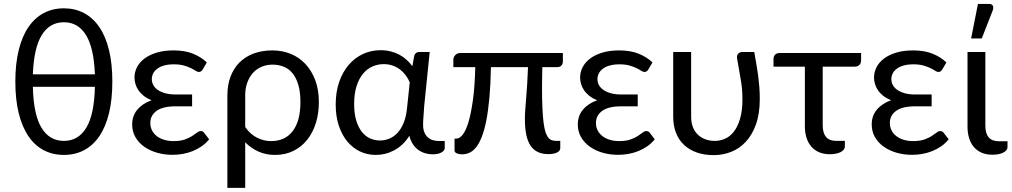

<svg xmlns="http://www.w3.org/2000/svg" viewBox="-20 -766 5047 958"><path d="M144 -333Q147 -195 186.8 -129Q226.5 -63 299 -63Q371 -63 410.8 -129Q450.5 -195 453.5 -333ZM453.5 -395Q448.5 -527.5 409 -591.2Q369.5 -655 299 -655Q228 -655 188.5 -591.2Q149 -527.5 144 -395ZM299 -724.5Q354.5 -724.5 399.2 -700.8Q444 -677 475.5 -631Q507 -585 523.8 -516.5Q540.5 -448 540.5 -359Q540.5 -269 523.8 -200.8Q507 -132.5 475.5 -86.2Q444 -40 399.2 -16.5Q354.5 7 299 7Q243 7 198.2 -16.5Q153.5 -40 122 -86.2Q90.5 -132.5 73.5 -200.8Q56.5 -269 56.5 -359Q56.5 -448 73.5 -516.5Q90.5 -585 122 -631Q153.5 -677 198.2 -700.8Q243 -724.5 299 -724.5Z M1023.5 -71Q1007 -50.5 986 -36Q965 -21.5 941.2 -12Q917.5 -2.5 892 2Q866.5 6.5 841.5 6.5Q800 6.5 763.5 -4Q727 -14.5 699.2 -34.2Q671.5 -54 655.5 -82Q639.5 -110 639.5 -145Q639.5 -188.5 665.5 -219.2Q691.5 -250 736.5 -266Q713 -275 696.8 -288Q680.5 -301 670.5 -316Q660.5 -331 655.8 -347.2Q651 -363.5 651 -379Q651 -405.5 663.2 -430Q675.5 -454.5 700 -473.2Q724.5 -492 761 -503.2Q797.5 -514.5 846.5 -514.5Q902.5 -514.5 943.2 -498Q984 -481.5 1012 -454.5L992 -420Q986.5 -412 982.2 -409.5Q978 -407 971.5 -407Q965 -407 956 -413Q947 -419 932.8 -426Q918.5 -433 897.8 -439Q877 -445 847.5 -445Q819.5 -445 799 -439.2Q778.5 -433.5 764.8 -423.2Q751 -413 744.2 -399.5Q737.5 -386 737.5 -371Q737.5 -354.5 745.5 -340.5Q753.5 -326.5 769 -316.2Q784.5 -306 806.5 -300.2Q828.5 -294.5 856.5 -294.5H938.5V-235.5H856.5Q792.5 -235.5 761.2 -212.8Q730 -190 730 -152.5Q730 -133 738 -116.5Q746 -100 761.2 -87.8Q776.5 -75.5 798 -68.8Q819.5 -62 846.5 -62Q879.5 -62 901.5 -69.8Q923.5 -77.5 938.2 -87Q953 -96.5 962.8 -104.2Q972.5 -112 981.5 -112Q992.5 -112 998.5 -103.5Z M1203.5 -132Q1229 -95.5 1262.8 -78.8Q1296.5 -62 1332.5 -62Q1403 -62 1441 -112.5Q1479 -163 1479 -256.5Q1479 -306 1468.8 -341.5Q1458.5 -377 1440.2 -399.8Q1422 -422.5 1396.2 -433Q1370.5 -443.5 1339.5 -443.5Q1311 -443.5 1286.2 -433.2Q1261.5 -423 1243.2 -403.2Q1225 -383.5 1214.2 -355Q1203.5 -326.5 1203.5 -290ZM1114.5 -290Q1114.5 -341.5 1130 -383Q1145.5 -424.5 1174.5 -453.8Q1203.5 -483 1245.2 -498.8Q1287 -514.5 1339.5 -514.5Q1387.5 -514.5 1429.8 -497.5Q1472 -480.5 1503.2 -447.5Q1534.5 -414.5 1552.8 -366.5Q1571 -318.5 1571 -256.5Q1571 -200.5 1556 -152.2Q1541 -104 1513 -68.8Q1485 -33.5 1444.2 -13.2Q1403.5 7 1352.5 7Q1307 7 1269.5 -9.8Q1232 -26.5 1203.5 -56V171.5H1114.5Z M2024.5 -355Q2017 -373 2005.2 -389.2Q1993.5 -405.5 1977.2 -418.2Q1961 -431 1940.2 -438.5Q1919.5 -446 1894.5 -446Q1865 -446 1838.2 -434.2Q1811.5 -422.5 1791.2 -398Q1771 -373.5 1759 -336Q1747 -298.5 1747 -247Q1747 -199 1757.5 -164.8Q1768 -130.5 1785.5 -108.2Q1803 -86 1826.5 -75.5Q1850 -65 1876 -65Q1901 -65 1923.8 -74.8Q1946.5 -84.5 1964.5 -104.2Q1982.5 -124 1994.8 -154.8Q2007 -185.5 2011 -227.5ZM2199 -62.5V-26.5Q2199 -15 2183 -5.5Q2167 4 2138.5 4Q2119 4 2100.8 -1.5Q2082.5 -7 2067 -18.2Q2051.5 -29.5 2040 -47Q2028.5 -64.5 2022.5 -88.5Q2006.5 -63 1987 -45Q1967.5 -27 1945.8 -15.5Q1924 -4 1901 1.5Q1878 7 1855 7Q1813 7 1776.5 -10.2Q1740 -27.5 1713 -60Q1686 -92.5 1670.5 -139Q1655 -185.5 1655 -244.5Q1655 -306.5 1672.2 -356.8Q1689.5 -407 1719.8 -442.2Q1750 -477.5 1790.8 -496.5Q1831.5 -515.5 1879 -515.5Q1906 -515.5 1929.8 -509.5Q1953.5 -503.5 1973.2 -492.8Q1993 -482 2009.2 -467.2Q2025.5 -452.5 2037.5 -435.5L2047 -488Q2053 -506.5 2071 -506.5H2124L2096.5 -236Q2095.5 -211.5 2093.2 -187.8Q2091 -164 2091 -144Q2091 -122 2097 -106.8Q2103 -91.5 2113.8 -81.5Q2124.5 -71.5 2138.8 -67Q2153 -62.5 2169.5 -62.5Z M2788.5 -459.5Q2788.5 -447.5 2781.2 -439.2Q2774 -431 2759.5 -431H2686Q2685.5 -402.5 2685 -378Q2684.5 -353.5 2684.5 -328.5Q2684.5 -269 2686.5 -226.2Q2688.5 -183.5 2692.2 -154Q2696 -124.5 2702 -106.5Q2708 -88.5 2716 -79Q2724 -69.5 2734 -66.2Q2744 -63 2756.5 -63H2775.5V-27Q2775.5 -12.5 2758.8 -4.8Q2742 3 2716.5 3Q2687 3 2664.8 -7Q2642.5 -17 2628 -38Q2613.5 -59 2606.2 -92.2Q2599 -125.5 2599 -172Q2599 -194.5 2601 -220.8Q2603 -247 2605.5 -278.5Q2608 -310 2610.5 -347.8Q2613 -385.5 2614.5 -431H2429.5Q2428 -345 2422 -279Q2416 -213 2406.5 -164.8Q2397 -116.5 2384.2 -84Q2371.5 -51.5 2356.2 -32Q2341 -12.5 2323 -4.2Q2305 4 2285.5 4Q2279.5 4 2273 3Q2266.5 2 2260.8 -0.2Q2255 -2.5 2251.5 -6Q2248 -9.5 2248 -14V-74.5H2258Q2273 -74.5 2288.5 -93.8Q2304 -113 2317 -155.2Q2330 -197.5 2339.5 -265.5Q2349 -333.5 2351.5 -431H2242V-468.5Q2242 -474 2244.2 -479.8Q2246.5 -485.5 2251 -490.5Q2255.5 -495.5 2261.8 -498.5Q2268 -501.5 2276.5 -501.5H2788.5Z M3247 -71Q3230.5 -50.5 3209.5 -36Q3188.5 -21.5 3164.8 -12Q3141 -2.5 3115.5 2Q3090 6.5 3065 6.5Q3023.5 6.5 2987 -4Q2950.5 -14.5 2922.8 -34.2Q2895 -54 2879 -82Q2863 -110 2863 -145Q2863 -188.5 2889 -219.2Q2915 -250 2960 -266Q2936.5 -275 2920.2 -288Q2904 -301 2894 -316Q2884 -331 2879.2 -347.2Q2874.5 -363.5 2874.5 -379Q2874.5 -405.5 2886.8 -430Q2899 -454.5 2923.5 -473.2Q2948 -492 2984.5 -503.2Q3021 -514.5 3070 -514.5Q3126 -514.5 3166.8 -498Q3207.5 -481.5 3235.5 -454.5L3215.5 -420Q3210 -412 3205.8 -409.5Q3201.5 -407 3195 -407Q3188.5 -407 3179.5 -413Q3170.5 -419 3156.2 -426Q3142 -433 3121.2 -439Q3100.5 -445 3071 -445Q3043 -445 3022.5 -439.2Q3002 -433.5 2988.2 -423.2Q2974.5 -413 2967.8 -399.5Q2961 -386 2961 -371Q2961 -354.5 2969 -340.5Q2977 -326.5 2992.5 -316.2Q3008 -306 3030 -300.2Q3052 -294.5 3080 -294.5H3162V-235.5H3080Q3016 -235.5 2984.8 -212.8Q2953.5 -190 2953.5 -152.5Q2953.5 -133 2961.5 -116.5Q2969.5 -100 2984.8 -87.8Q3000 -75.5 3021.5 -68.8Q3043 -62 3070 -62Q3103 -62 3125 -69.8Q3147 -77.5 3161.8 -87Q3176.5 -96.5 3186.2 -104.2Q3196 -112 3205 -112Q3216 -112 3222 -103.5Z M3743.5 -506.5Q3749 -475 3754 -446.2Q3759 -417.5 3762.8 -389.2Q3766.5 -361 3768.8 -332Q3771 -303 3771 -271.5Q3771 -198.5 3752 -145.5Q3733 -92.5 3701.2 -58.5Q3669.5 -24.5 3628 -8.2Q3586.5 8 3542 8Q3494 8 3456.5 -5.2Q3419 -18.5 3392.8 -43.2Q3366.5 -68 3352.8 -103.5Q3339 -139 3339 -183.5V-506.5H3428.5V-183.5Q3428.5 -155 3437 -132.5Q3445.5 -110 3461.2 -94.8Q3477 -79.5 3498.8 -71.2Q3520.5 -63 3547.5 -63Q3572 -63 3596.5 -73.2Q3621 -83.5 3640.5 -107.8Q3660 -132 3672.2 -172Q3684.5 -212 3684.5 -271.5Q3684.5 -323 3675.2 -373.8Q3666 -424.5 3657.5 -476Q3656 -492.5 3664.5 -499.5Q3673 -506.5 3682.5 -506.5Z M4276.5 -466Q4276.5 -450.5 4268.2 -442Q4260 -433.5 4244.5 -433.5H4085V-140.5Q4085 -102.5 4101.5 -82.8Q4118 -63 4154.5 -63H4195.5V-35.5Q4195.5 -26 4189.5 -18.8Q4183.5 -11.5 4173.2 -6.5Q4163 -1.5 4149.5 1Q4136 3.5 4120.5 3.5Q4090 3.5 4066.8 -6.5Q4043.5 -16.5 4027.8 -35Q4012 -53.5 4004 -79Q3996 -104.5 3996 -135.5V-433.5H3839.5V-472.5Q3839.5 -484 3847.2 -492.8Q3855 -501.5 3870 -501.5H4276.5Z M4713.5 -71Q4697 -50.5 4676 -36Q4655 -21.5 4631.2 -12Q4607.5 -2.5 4582 2Q4556.5 6.5 4531.5 6.5Q4490 6.5 4453.5 -4Q4417 -14.5 4389.2 -34.2Q4361.5 -54 4345.5 -82Q4329.5 -110 4329.5 -145Q4329.5 -188.5 4355.5 -219.2Q4381.5 -250 4426.5 -266Q4403 -275 4386.8 -288Q4370.5 -301 4360.5 -316Q4350.5 -331 4345.8 -347.2Q4341 -363.5 4341 -379Q4341 -405.5 4353.2 -430Q4365.5 -454.5 4390 -473.2Q4414.5 -492 4451 -503.2Q4487.5 -514.5 4536.5 -514.5Q4592.5 -514.5 4633.2 -498Q4674 -481.5 4702 -454.5L4682 -420Q4676.5 -412 4672.2 -409.5Q4668 -407 4661.5 -407Q4655 -407 4646 -413Q4637 -419 4622.8 -426Q4608.5 -433 4587.8 -439Q4567 -445 4537.5 -445Q4509.5 -445 4489 -439.2Q4468.5 -433.5 4454.8 -423.2Q4441 -413 4434.2 -399.5Q4427.5 -386 4427.5 -371Q4427.5 -354.5 4435.5 -340.5Q4443.5 -326.5 4459 -316.2Q4474.5 -306 4496.5 -300.2Q4518.5 -294.5 4546.5 -294.5H4628.5V-235.5H4546.5Q4482.5 -235.5 4451.2 -212.8Q4420 -190 4420 -152.5Q4420 -133 4428 -116.5Q4436 -100 4451.2 -87.8Q4466.5 -75.5 4488 -68.8Q4509.5 -62 4536.5 -62Q4569.5 -62 4591.5 -69.8Q4613.5 -77.5 4628.2 -87Q4643 -96.5 4652.8 -104.2Q4662.5 -112 4671.5 -112Q4682.5 -112 4688.5 -103.5Z M4807.5 -506.5H4896.5V-138.5Q4896.5 -100.5 4913 -80.8Q4929.5 -61 4966 -61H5007V-33Q5007 -23.5 5001 -16.2Q4995 -9 4984.8 -4Q4974.5 1 4961 3.5Q4947.5 6 4932 6Q4901.5 6 4878.2 -4Q4855 -14 4839.2 -32.5Q4823.5 -51 4815.5 -76.8Q4807.5 -102.5 4807.5 -133.5ZM4825.5 -574 4859.5 -746.5H4915Q4928.5 -746.5 4933.5 -737.8Q4938.5 -729 4933.5 -714.5L4878.5 -574Z"/></svg>

Font: Lato-Regular
Style: Regular
Weight: 400
Designer: Lukasz Dziedzic with Adam Twardoch and Botio Nikoltchev
Foundry: tyPoland Lukasz Dziedzic
Version: Version 2.015; 2015-08-06; http://www.latofonts.com/